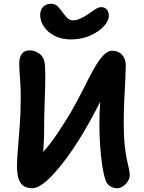

<svg xmlns="http://www.w3.org/2000/svg" viewBox="-20 -984 766 1018"><path d="M355 -775Q305 -775 268.5 -794.5Q232 -814 212.5 -843.5Q193 -873 193 -904Q193 -932 209 -948Q225 -964 251 -964Q271 -964 284 -952Q297 -940 308 -924Q321 -905 335 -890.5Q349 -876 369 -876Q386 -876 410 -887.5Q434 -899 456 -915Q471 -925 486.5 -935.5Q502 -946 517 -946Q537 -946 547 -933Q557 -920 557 -900Q557 -873 530 -844Q503 -815 457.5 -795Q412 -775 355 -775ZM151 14Q108 14 89 -14.5Q70 -43 70 -102Q70 -135 75 -193.5Q80 -252 85 -323.5Q90 -395 90 -467Q90 -525 86 -571.5Q82 -618 82 -646Q82 -679 95.5 -698Q109 -717 137 -717Q167 -717 192.5 -696.5Q218 -676 219 -625Q221 -580 219.5 -525Q218 -470 216 -412.5Q214 -355 214 -302Q214 -265 212.5 -234Q211 -203 209 -178Q247 -221 282 -273Q317 -325 351 -381Q388 -444 417.5 -503.5Q447 -563 473 -610.5Q499 -658 524 -686.5Q549 -715 576 -715Q607 -715 627 -693.5Q647 -672 647 -637Q647 -614 644.5 -564.5Q642 -515 639 -453.5Q636 -392 636 -334Q636 -263 641 -217Q646 -171 652 -141Q658 -111 663 -91.5Q668 -72 668 -56Q668 -39 658 -23Q648 -7 632.5 3.5Q617 14 602 14Q579 14 562.5 2.5Q546 -9 539 -31Q528 -64 521 -114Q514 -164 510.5 -219Q507 -274 507 -321Q507 -350 508 -381.5Q509 -413 511 -444Q483 -388 451.5 -332Q420 -276 395 -237Q369 -195 336.5 -150.5Q304 -106 271 -69Q238 -32 207 -9Q176 14 151 14Z"/></svg>

Font: Shantell Sans Normal
Style: Regular
Weight: 600
Designer: Stephen Nixon, Anya Danilova, Shantell Martin
Foundry: Arrow Type
Version: Version 1.009;[a7da0bfa3]